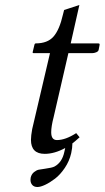

<svg xmlns="http://www.w3.org/2000/svg" viewBox="-20 -604 419 769"><path d="M129.9 145Q116.7 145 109.4 137Q102.1 128.9 102.1 116.2Q102.1 114.7 102.5 111.6Q103 108.4 103 106.9Q106.4 93.3 116.2 85.4Q126 77.6 135 75.7Q144 73.7 160.2 71.8Q189 67.9 198.2 63Q229 46.4 237.8 3.9L241.2 -11.2Q198.2 12.2 159.2 12.2Q104 12.2 104 -43.9Q104 -60.1 108.9 -86.9L180.2 -391.1H115.2Q112.8 -391.1 111.6 -392.1Q110.4 -393.1 110.8 -395L118.2 -425.8Q119.6 -430.2 123 -430.2Q170.4 -430.2 194.3 -457.5Q218.3 -484.9 231.9 -544.9L236.8 -564L297.9 -584L263.2 -430.2H373Q377 -430.2 378.9 -428.2V-423.8L375 -403.8Q373.5 -397.9 365.2 -394.5Q356.9 -391.1 349.1 -391.1H253.9L194.8 -134.8Q185.1 -97.7 185.1 -74.2Q185.1 -43 208 -43Q242.2 -43 285.2 -70.8L298.8 -54.2Q277.8 -35.2 270 -29.8Q270 -12.2 265.1 9.8Q257.8 41.5 239.5 68.6Q221.2 95.7 200.4 111.6Q179.7 127.4 160.9 136.2Q142.1 145 129.9 145Z"/></svg>

Font: Common Serif Medium
Style: Italic
Weight: 500
Italic angle: -12°
Designer: Philipp H. Poll, Khaled Hosny
Foundry: Stefan Peev, Context Ltd.
Version: Version 1.026